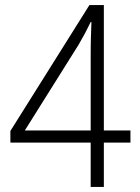

<svg xmlns="http://www.w3.org/2000/svg" viewBox="-20 -738 554 758"><path d="M495 -175H390V0H338V-175H21V-221L333 -718H390V-223H495ZM338 -223V-518Q338 -563 339 -592.5Q340 -622 341 -651H338Q327 -628 315 -605.5Q303 -583 290 -561L78 -223Z"/></svg>

Font: Noto Sans Sinhala UI SemiCondensed Light
Style: Regular
Weight: 300
Width: 4
Designer: Jelle Bosma - Monotype Design Team
Foundry: Monotype Imaging Inc.
Version: Version 2.006; ttfautohint (v1.8.4.7-5d5b)